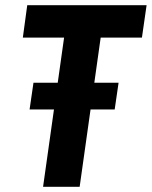

<svg xmlns="http://www.w3.org/2000/svg" viewBox="-20 -720 585 740"><path d="M146 0 227 -575H68L85 -700H545L527 -575H368L287 0ZM94 -298 109 -401H437L422 -298Z"/></svg>

Font: Finlandica SemiBold
Style: Italic
Weight: 600
Italic angle: -8°
Designer: Niklas Ekholm, Juho Hiilivirta, Jaakko Suomalainen
Foundry: Helsinki Type Studio
Version: Version 1.063